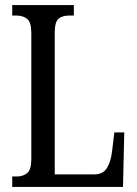

<svg xmlns="http://www.w3.org/2000/svg" viewBox="-20 -734 538 754"><path d="M28 0V-41H47Q70 -41 86.5 -54Q103 -67 103 -110V-603Q103 -647 86.5 -660Q70 -673 44 -673H28V-714H270V-673H253Q225 -673 210 -660.5Q195 -648 195 -606V-49H349Q384 -49 399.5 -73.5Q415 -98 420 -139L429 -214H468L463 0Z"/></svg>

Font: Noto Serif Tamil ExtraCondensed
Style: Regular
Weight: 400
Width: 2
Designer: Indian Type Foundry, Tom Grace, and the Monotype Design Team
Foundry: Monotype Imaging Inc.
Version: Version 2.004; ttfautohint (v1.8.4.7-5d5b)